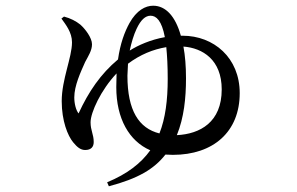

<svg xmlns="http://www.w3.org/2000/svg" viewBox="-20 -579 1040 672"><path d="M355 59 361 73C463 46 519 13 559 -38L585 -37C727 -37 819 -118 819 -253C819 -377 728 -454 619 -454H613C594 -522 560 -559 516 -559C489 -559 458 -543 433 -498C416 -467 401 -427 393 -371C332 -320 290 -258 255 -182C246 -193 240 -216 240 -238C240 -279 262 -326 278 -362C289 -383 302 -402 302 -424C302 -447 278 -478 261 -493C246 -505 227 -515 204 -521L195 -514C210 -493 232 -466 232 -431C232 -378 196 -301 196 -225C196 -156 217 -104 236 -81C250 -64 262 -54 278 -54C299 -54 308 -65 308 -82C308 -109 297 -122 297 -151C297 -185 333 -264 388 -322L387 -274C387 -164 432 -85 506 -53C473 -7 425 30 355 59ZM599 -106C624 -167 631 -236 631 -305C631 -347 628 -384 622 -416C689 -411 756 -370 756 -266C756 -151 680 -110 599 -106ZM434 -402C440 -430 448 -457 458 -478C473 -510 489 -524 507 -524C527 -524 546 -507 557 -449C507 -440 464 -421 434 -402ZM428 -356C471 -388 515 -406 562 -414C565 -384 567 -348 567 -303C567 -229 559 -165 538 -112C466 -130 426 -192 426 -314Z"/></svg>

Font: Source Han Serif SC Medium
Style: Regular
Weight: 500
Designer: Ryoko NISHIZUKA 西塚涼子 (kana & ideographs); Frank Grießhammer (Latin, Greek & Cyrillic); Wenlong ZHANG 张文龙 (bopomofo); San
Foundry: Adobe
Version: Version 2.003;hotconv 1.1.1;makeotfexe 2.6.0